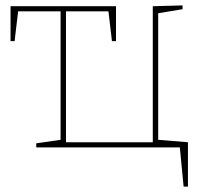

<svg xmlns="http://www.w3.org/2000/svg" viewBox="-20 -545 745 710"><path d="M565 -496V-28L675 -19V145H659L645 0H114V-15L204 -28V-503H47L34 -393H19V-522H409V-393H394L381 -503H224V-19H545V-522L655 -525V-511Z"/></svg>

Font: Bitter Pro Thin
Style: Regular
Weight: 250
Designer: Sol Matas, and Bitter project Authors
Foundry: Sol Matas
Version: Version 1.010